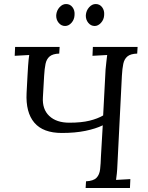

<svg xmlns="http://www.w3.org/2000/svg" viewBox="-20 -933 734 953"><path d="M405 0 407 -33Q444 -35 459 -50.5Q474 -66 477 -93.5Q480 -121 481 -156L490 -311Q455 -294 404 -283.5Q353 -273 287 -273Q194 -273 150.5 -324Q107 -375 112 -472Q115 -525 116.5 -557Q118 -589 119.5 -607Q121 -625 122 -636.5Q123 -648 125 -660L53 -656L55 -700H276L274 -667Q242 -666 226.5 -653Q211 -640 206 -616Q201 -592 199 -556L193 -451Q189 -391 224.5 -357.5Q260 -324 324 -324Q384 -324 424.5 -334Q465 -344 492 -360L504 -588Q506 -608 508 -626.5Q510 -645 512 -660L439 -656L441 -700H663L661 -667Q628 -666 612.5 -653Q597 -640 592 -616.5Q587 -593 585 -557L563 -119Q562 -92 560 -72.5Q558 -53 556 -40Q574 -41 591.5 -42Q609 -43 627 -44L625 0ZM450 -804Q431 -804 418 -820Q405 -836 406 -858Q408 -881 422.5 -897Q437 -913 455 -913Q475 -913 487 -897Q499 -881 497 -858Q496 -836 481.5 -820Q467 -804 450 -804ZM303 -804Q284 -804 271 -820Q258 -836 259 -858Q261 -881 275.5 -897Q290 -913 308 -913Q328 -913 340 -897Q352 -881 350 -858Q349 -836 335 -820Q321 -804 303 -804Z"/></svg>

Font: Lora
Style: Italic
Weight: 400
Italic angle: -3°
Designer: Olga Karpushina, Alexei Vanyashin (Cyrillic)
Foundry: Cyreal
Version: Version 3.008